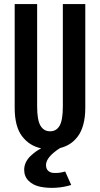

<svg xmlns="http://www.w3.org/2000/svg" viewBox="-20 -720 490 941"><path d="M329 186.5Q292.5 198 252.8 200.2Q213 202.5 178.2 195.5Q143.5 188.5 121 167Q98.5 145.5 98.5 112Q98.5 92.5 107.2 74.8Q116 57 130.5 43.8Q145 30.5 157 22Q169 13.5 182 7Q124 -5 88 -52.5Q52 -100 52 -191V-700H162V-198.5Q162 -132 178.2 -104.2Q194.5 -76.5 225.5 -76.5Q256.5 -76.5 272.2 -104Q288 -131.5 288 -197.5V-700H398V-191Q398 -145 388.2 -109.5Q378.5 -74 361 -51Q343.5 -28 322.2 -14.5Q301 -1 274.5 5.5Q205.5 49.5 205.5 89Q205.5 107 215.8 116.8Q226 126.5 242.2 127.5Q258.5 128.5 272.2 126.5Q286 124.5 299.5 120.5Z"/></svg>

Font: League Mono Condensed Medium
Style: Regular
Weight: 500
Width: 1
Designer: Tyler Finck
Foundry: The League of Moveable Type / Tyler Finck
Version: Version 2.210